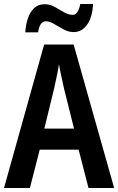

<svg xmlns="http://www.w3.org/2000/svg" viewBox="-20 -937 589 957"><path d="M421 0 372 -191H178L129 0H0L200 -715H347L549 0ZM299 -496Q293 -524 285.5 -558Q278 -592 274 -617Q270 -591 263 -557.5Q256 -524 250 -497L201 -296H349ZM106 -776Q108 -812 118.5 -844Q129 -876 149.5 -896Q170 -916 203 -916Q229 -916 253 -902.5Q277 -889 299 -876Q321 -863 342 -863Q370 -863 380 -917H444Q440 -849 413.5 -813Q387 -777 347 -777Q322 -777 297 -790.5Q272 -804 249.5 -817.5Q227 -831 209 -831Q178 -831 170 -776Z"/></svg>

Font: Noto Sans Myanmar Condensed SemiBold
Style: Regular
Weight: 600
Width: 3
Designer: Monotype Design Team
Foundry: Monotype Imaging Inc.
Version: Version 2.107; ttfautohint (v1.8.4.7-5d5b)